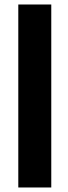

<svg xmlns="http://www.w3.org/2000/svg" viewBox="-20 -830 303 850"><path d="M61 0V-810.1H207V0Z"/></svg>

Font: Oswald Medium
Style: Regular
Weight: 500
Designer: Vernon Adams
Foundry: Vernon Adams
Version: Version 4.103